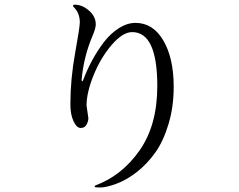

<svg xmlns="http://www.w3.org/2000/svg" viewBox="-20 -789 1040 835"><path d="M286.1 -335Q286.1 -444.3 306.6 -557.6Q327.1 -670.9 327.1 -691.4Q327.1 -733.4 299.8 -758.8Q297.9 -760.7 297.9 -764.6Q297.9 -768.6 305.7 -768.6Q336.9 -768.6 366.7 -743.2Q396.5 -717.8 396.5 -682.6Q396.5 -668 384.8 -638.7Q343.8 -543.9 335 -442.4Q335 -435.5 337.9 -435.5L340.8 -438.5Q375 -530.3 431.6 -605.5Q460.9 -643.6 497.1 -666.5Q533.2 -689.5 569.3 -689.5Q645.5 -689.5 690.4 -612.8Q735.4 -536.1 735.4 -411.1Q735.4 -324.2 712.9 -249.5Q690.4 -174.8 655.3 -125.5Q620.1 -76.2 575.2 -41Q530.3 -5.9 485.8 10.3Q441.4 26.4 417 26.4Q391.6 26.4 391.6 23.4Q391.6 19.5 394.5 17.6Q510.7 -25.4 587.4 -135.3Q664.1 -245.1 664.1 -415Q664.1 -649.4 554.7 -649.4Q513.7 -649.4 465.8 -593.8Q418 -538.1 387.2 -462.4Q356.4 -386.7 356.4 -330.1L364.3 -275.4Q364.3 -261.7 356.4 -247.1Q348.6 -232.4 331.1 -232.4Q313.5 -232.4 299.8 -261.7Q286.1 -291 286.1 -335Z"/></svg>

Font: GenEi Koburi Mincho v6
Style: Regular
Weight: 400
Designer: o_tamon (Modified)
Foundry: o_tamon / Adobe Systems Incorporated
Version: Version 6.1